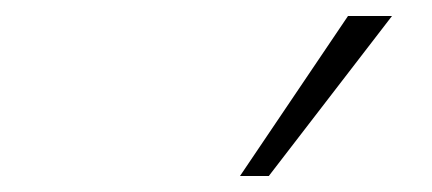

<svg xmlns="http://www.w3.org/2000/svg" viewBox="-20 -769 540 240"><path d="M280 -549 415 -749H470L316 -549Z"/></svg>

Font: Nunito Sans 12pt ExtraLight
Style: Italic
Weight: 200
Italic angle: -9°
Designer: Vernon Adams
Foundry: Vernon Adams
Version: Version 3.101;gftools[0.9.27]